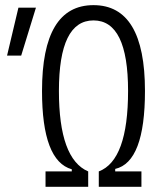

<svg xmlns="http://www.w3.org/2000/svg" viewBox="-20 -723 626 743"><path d="M156.2 0V-59.6H257.8V-67.9Q142.6 -100.1 142.6 -371.1Q142.6 -703.1 341.8 -703.1Q541 -703.1 541 -371.1Q541 -95.7 425.8 -69.3V-59.6H527.3V0H362.3V-59.6Q475.6 -102.5 475.6 -371.1Q475.6 -644 341.8 -644Q208 -644 208 -371.1Q208 -107.9 321.3 -59.6V0ZM7.3 -507.8 51.3 -693.4H119.1L62 -507.8Z"/></svg>

Font: CaskaydiaCove NFP Light
Style: Regular
Weight: 300
Designer: Aaron Bell
Foundry: Saja Typeworks
Version: Version 2111.001; VTT 6.35;Nerd Fonts 3.1.1